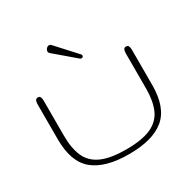

<svg xmlns="http://www.w3.org/2000/svg" viewBox="-172 -943 1118 1122"><g transform="rotate(-30 387.0 -382.0)"><path d="M387.7 10.3Q228 10.3 148.4 -55.2Q68.8 -120.6 68.8 -273.4V-509.8Q68.8 -522.5 72.8 -533.2Q76.7 -543.9 90.8 -543.9Q103 -543.9 106.7 -533.2Q110.4 -522.5 110.4 -509.8V-273.4Q110.4 -188.5 135.3 -132.6Q160.2 -76.7 220.7 -49.3Q281.2 -22 387.7 -22Q494.1 -22 554.4 -49.3Q614.7 -76.7 639.4 -132.6Q664.1 -188.5 664.1 -273.4V-509.8Q664.1 -522.5 668 -533.2Q671.9 -543.9 684.1 -543.9Q698.2 -543.9 701.9 -533.2Q705.6 -522.5 705.6 -509.8V-273.4Q705.6 -120.6 626.5 -55.2Q547.4 10.3 387.7 10.3ZM425.3 -613.8Q421.4 -613.8 418 -616.2L280.3 -733.4Q272.9 -739.3 272.9 -747.1Q272.9 -757.8 280.8 -766.6Q288.6 -775.4 299.3 -775.4Q306.2 -775.4 311.5 -770L434.6 -635.3Q438.5 -631.3 438.5 -626.5Q438.5 -613.8 425.3 -613.8Z"/></g></svg>

Font: Gruppo
Style: Regular
Weight: 400
Designer: Vernon Adams
Foundry: Vernon Adams
Version: Version 1.001; ttfautohint (v1.8.4.7-5d5b);gftools[0.9.28]